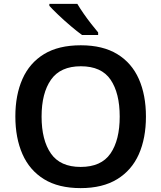

<svg xmlns="http://www.w3.org/2000/svg" viewBox="-20 -958 830 988"><path d="M731 -358Q731 -247 694.5 -164.5Q658 -82 583 -36Q508 10 395 10Q281 10 206.5 -36Q132 -82 95.5 -165Q59 -248 59 -359Q59 -469 95.5 -551.5Q132 -634 206.5 -679.5Q281 -725 396 -725Q509 -725 583.5 -679.5Q658 -634 694.5 -551.5Q731 -469 731 -358ZM194 -358Q194 -237 242 -168Q290 -99 395 -99Q501 -99 548.5 -168Q596 -237 596 -358Q596 -479 549 -548Q502 -617 396 -617Q291 -617 242.5 -548Q194 -479 194 -358ZM378 -938Q391 -916 410 -888.5Q429 -861 449.5 -835Q470 -809 485 -791V-778H402Q377 -796 344 -824Q311 -852 280.5 -881Q250 -910 234 -928V-938Z"/></svg>

Font: Noto Sans Tamil SemiBold
Style: Regular
Weight: 600
Designer: Jelle Bosma - Monotype Design Team
Foundry: Monotype Imaging Inc.
Version: Version 2.004; ttfautohint (v1.8.4.7-5d5b)